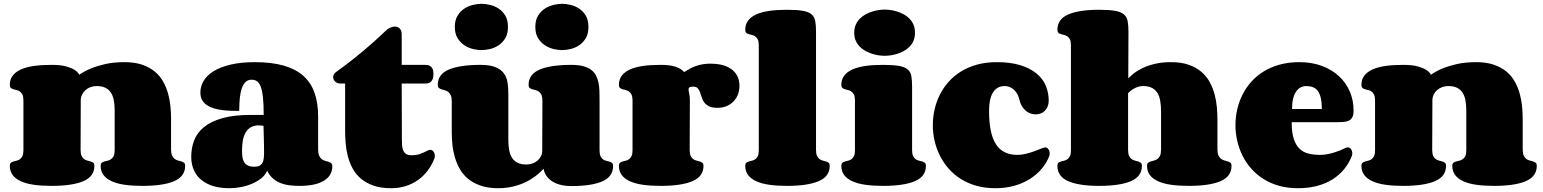

<svg xmlns="http://www.w3.org/2000/svg" viewBox="-20 -972 8068 1004"><path d="M401.4 -188Q401.4 -168 406.7 -156.7Q412.1 -145.5 420.2 -139.9Q428.2 -134.3 437.5 -132.1Q446.8 -129.9 454.8 -127.4Q462.9 -125 468.3 -120.4Q473.6 -115.7 473.6 -105Q473.6 -49.3 416 -24.7Q358.4 0 249.5 0Q196.8 0 156.2 -5.9Q115.7 -11.7 87.9 -24.7Q60.1 -37.6 45.7 -57.4Q31.2 -77.1 31.2 -105Q31.2 -115.7 36.6 -120.4Q42 -125 49.8 -127.4Q57.6 -129.9 66.9 -131.8Q76.2 -133.8 84 -139.4Q91.8 -145 97.2 -155.5Q102.5 -166 102.5 -186V-446.8Q102.5 -466.3 97.2 -477.1Q91.8 -487.8 84 -493.4Q76.2 -499 66.9 -501Q57.6 -502.9 49.8 -505.4Q42 -507.8 36.6 -512.5Q31.2 -517.1 31.2 -527.8Q31.2 -555.7 45.7 -575.4Q60.1 -595.2 87.9 -608.2Q115.7 -621.1 156.2 -627Q196.8 -632.8 249.5 -632.8Q297.4 -632.8 325.7 -624.8Q354 -616.7 369.6 -606.9Q387.7 -595.2 394.5 -581.1Q419.9 -599.1 455.1 -613.8Q485.4 -626.5 529.1 -636.7Q572.8 -647 631.3 -647Q685.1 -647 723.9 -633.5Q762.7 -620.1 789.8 -597.4Q816.9 -574.7 833.5 -544.7Q850.1 -514.6 859.1 -481.9Q868.2 -449.2 871.3 -415.8Q874.5 -382.3 874.5 -352.1V-190.4Q874.5 -169.9 879.9 -158.4Q885.3 -147 893.6 -140.9Q901.9 -134.8 911.4 -132.6Q920.9 -130.4 929.2 -127.7Q937.5 -125 942.9 -120.4Q948.2 -115.7 948.2 -105Q948.2 -49.3 890.9 -24.7Q833.5 0 724.6 0Q671.9 0 631.3 -5.9Q590.8 -11.7 563 -24.7Q535.2 -37.6 520.8 -57.4Q506.3 -77.1 506.3 -105Q506.3 -115.7 511.7 -120.4Q517.1 -125 525.4 -127.4Q533.7 -129.9 543 -131.8Q552.2 -133.8 560.5 -139.4Q568.8 -145 574.2 -155.5Q579.6 -166 579.6 -186V-394.5Q579.6 -424.8 575 -448.5Q570.3 -472.2 559.3 -488.5Q548.3 -504.9 530.3 -513.4Q512.2 -522 485.4 -522Q468.3 -522 453.1 -516.4Q438 -510.7 426.8 -500.7Q415.5 -490.7 408.9 -476.8Q402.3 -462.9 402.3 -446.8Z M1310.5 -100.1Q1326.7 -100.1 1336.7 -105.2Q1346.7 -110.4 1352.1 -119.9Q1357.4 -129.4 1359.1 -143.3Q1360.8 -157.2 1360.8 -174.8Q1360.8 -189.9 1360.4 -213.4Q1359.9 -236.8 1359.4 -259.3Q1358.4 -285.6 1357.9 -314Q1351.1 -314.9 1345 -315.7Q1338.9 -316.4 1333 -316.4Q1308.1 -316.4 1291.3 -306.4Q1274.4 -296.4 1264.2 -278.6Q1253.9 -260.7 1249.8 -236.6Q1245.6 -212.4 1245.6 -184.1Q1245.6 -167 1247.6 -151.6Q1249.5 -136.2 1256.3 -124.8Q1263.2 -113.3 1276.1 -106.7Q1289.1 -100.1 1310.5 -100.1ZM1545.9 0Q1521 0 1496.3 -2.7Q1471.7 -5.4 1449.5 -13.7Q1427.2 -22 1408.7 -37.6Q1390.1 -53.2 1377 -79.1Q1367.2 -56.2 1345.5 -39.1Q1323.7 -22 1296.1 -10.5Q1268.6 1 1238 6.6Q1207.5 12.2 1179.7 12.2Q1130.4 12.2 1093.3 0.5Q1056.2 -11.2 1030.8 -33Q1005.4 -54.7 992.7 -85Q980 -115.2 980 -152.8Q980 -197.3 994.9 -237.1Q1009.8 -276.9 1045.7 -306.6Q1081.5 -336.4 1141.6 -353.8Q1201.7 -371.1 1292 -371.1H1358.9Q1358.9 -425.3 1355.2 -460.9Q1351.6 -496.6 1343.8 -517.6Q1335.9 -538.6 1324.2 -546.9Q1312.5 -555.2 1295.9 -555.2Q1277.3 -555.2 1264.9 -543.9Q1252.4 -532.7 1244.9 -511.5Q1237.3 -490.2 1234.1 -460.2Q1231 -430.2 1231 -392.1Q1210 -392.1 1186.8 -392.8Q1163.6 -393.6 1140.9 -396.5Q1118.2 -399.4 1097.9 -405.5Q1077.6 -411.6 1062 -422.1Q1046.4 -432.6 1037.1 -448.7Q1027.8 -464.8 1027.8 -487.8Q1027.8 -520 1044.7 -548.8Q1061.5 -577.6 1096.4 -599.4Q1131.3 -621.1 1185.1 -634Q1238.8 -647 1313 -647Q1399.4 -647 1461.9 -629.4Q1524.4 -611.8 1564.7 -576.7Q1605 -541.5 1624.3 -488Q1643.6 -434.6 1643.6 -362.8V-189.9Q1643.6 -168.9 1649.2 -157.2Q1654.8 -145.5 1662.8 -139.4Q1670.9 -133.3 1680.7 -130.9Q1690.4 -128.4 1698.5 -125.7Q1706.5 -123 1712.2 -118.4Q1717.8 -113.8 1717.8 -103Q1717.8 -54.2 1674.1 -27.1Q1630.4 0 1545.9 0Z M2081.5 -243.2Q2081.5 -227.1 2082.5 -212.2Q2083.5 -197.3 2088.4 -185.5Q2093.3 -173.8 2103.5 -167Q2113.8 -160.2 2131.8 -160.2Q2157.2 -160.2 2176 -166.7Q2194.8 -173.3 2214.8 -184.1Q2222.7 -188.5 2229.5 -188.5Q2240.7 -188.5 2247.3 -178.7Q2253.9 -168.9 2253.9 -156.7Q2253.9 -148.4 2251.5 -143.1Q2237.3 -106.9 2215.1 -78.1Q2192.9 -49.3 2163.8 -29.3Q2134.8 -9.3 2100.1 1.5Q2065.4 12.2 2025.9 12.2Q1971.2 12.2 1932.1 -1.7Q1893.1 -15.6 1866.2 -38.8Q1839.4 -62 1823.2 -92.5Q1807.1 -123 1798.6 -156.5Q1790 -189.9 1787.4 -223.9Q1784.7 -257.8 1784.7 -288.1V-535.2H1760.7Q1742.7 -535.2 1732.4 -545.7Q1722.2 -556.2 1722.2 -568.8Q1722.2 -584 1735.8 -594.2Q1793 -635.3 1840.3 -673.6Q1887.7 -711.9 1921.9 -742.2Q1961.9 -777.3 1993.7 -808.1Q2006.3 -820.8 2019.5 -826.9Q2032.7 -833 2044.9 -833Q2060.1 -833 2070.3 -822.8Q2080.6 -812.5 2080.6 -791V-632.8H2199.7Q2205.6 -632.8 2213.6 -632.1Q2221.7 -631.3 2229 -627Q2236.3 -622.6 2241.5 -613Q2246.6 -603.5 2246.6 -585.9Q2246.6 -566.9 2241.7 -556.6Q2236.8 -546.4 2229.5 -541.5Q2222.2 -536.6 2214.1 -535.9Q2206.1 -535.2 2199.7 -535.2H2080.6Z M2816.4 -444.8Q2816.4 -464.8 2811 -476.1Q2805.7 -487.3 2797.6 -492.9Q2789.6 -498.5 2780.3 -500.7Q2771 -502.9 2762.9 -505.4Q2754.9 -507.8 2749.5 -512.5Q2744.1 -517.1 2744.1 -527.8Q2744.1 -583.5 2801.8 -608.2Q2859.4 -632.8 2968.3 -632.8Q3004.9 -632.8 3029.8 -626Q3054.7 -619.1 3071 -606.9Q3087.4 -594.7 3096.4 -577.6Q3105.5 -560.5 3109.6 -539.8Q3113.8 -519 3114.5 -495.6Q3115.2 -472.2 3115.2 -446.8V-185.1Q3115.2 -165.5 3120.4 -154.8Q3125.5 -144 3133.5 -138.4Q3141.6 -132.8 3150.6 -130.9Q3159.7 -128.9 3167.7 -126.5Q3175.8 -124 3180.9 -119.4Q3186 -114.7 3186 -104Q3186 -48.3 3129.6 -23.7Q3073.2 1 2968.3 1Q2942.4 1 2922.4 -2.9Q2902.3 -6.8 2887.5 -13.2Q2872.6 -19.5 2861.8 -27.6Q2851.1 -35.6 2843.8 -44.4Q2826.7 -64 2822.3 -89.8Q2796.9 -61 2762.2 -38.6Q2747.6 -28.8 2729 -19.8Q2710.4 -10.7 2688.5 -3.7Q2666.5 3.4 2640.9 7.8Q2615.2 12.2 2586.4 12.2Q2532.7 12.2 2493.7 -1.2Q2454.6 -14.6 2427.5 -37.1Q2400.4 -59.6 2383.8 -89.4Q2367.2 -119.1 2357.9 -151.9Q2348.6 -184.6 2345.5 -218Q2342.3 -251.5 2342.3 -281.7V-442.4Q2342.3 -462.9 2336.9 -474.4Q2331.5 -485.8 2323.2 -491.9Q2314.9 -498 2305.7 -500.2Q2296.4 -502.4 2288.1 -505.1Q2279.8 -507.8 2274.4 -512.5Q2269 -517.1 2269 -527.8Q2269 -583.5 2326.7 -608.2Q2384.3 -632.8 2493.2 -632.8Q2541.5 -632.8 2570.3 -621.1Q2599.1 -609.4 2614.3 -589.1Q2629.4 -568.8 2633.8 -541Q2638.2 -513.2 2638.2 -481V-239.7Q2638.2 -209.5 2642.8 -185.8Q2647.5 -162.1 2658.4 -145.5Q2669.4 -128.9 2687.5 -120.4Q2705.6 -111.8 2732.4 -111.8Q2749.5 -111.8 2764.6 -117.2Q2779.8 -122.6 2791 -132.3Q2802.2 -142.1 2808.8 -155.5Q2815.4 -168.9 2815.4 -185.1ZM2358.4 -831.1Q2358.4 -867.7 2373.3 -891.1Q2388.2 -914.6 2409.7 -928Q2431.2 -941.4 2455.1 -946.8Q2479 -952.1 2497.1 -952.1Q2516.6 -952.1 2540.8 -946.8Q2564.9 -941.4 2586.2 -928Q2607.4 -914.6 2621.8 -891.1Q2636.2 -867.7 2636.2 -831.1Q2636.2 -794.9 2621.8 -771.5Q2607.4 -748 2586.2 -734.4Q2564.9 -720.7 2540.8 -715.3Q2516.6 -710 2497.1 -710Q2479 -710 2455.1 -715.3Q2431.2 -720.7 2409.7 -734.4Q2388.2 -748 2373.3 -771.5Q2358.4 -794.9 2358.4 -831.1ZM2779.3 -831.1Q2779.3 -867.7 2794.2 -891.1Q2809.1 -914.6 2830.8 -928Q2852.5 -941.4 2876.5 -946.8Q2900.4 -952.1 2918.5 -952.1Q2938 -952.1 2961.9 -946.8Q2985.8 -941.4 3007.1 -928Q3028.3 -914.6 3042.7 -891.1Q3057.1 -867.7 3057.1 -831.1Q3057.1 -794.9 3042.7 -771.5Q3028.3 -748 3007.1 -734.4Q2985.8 -720.7 2961.9 -715.3Q2938 -710 2918.5 -710Q2900.4 -710 2876.5 -715.3Q2852.5 -720.7 2830.8 -734.4Q2809.1 -748 2794.2 -771.5Q2779.3 -794.9 2779.3 -831.1Z M3586.4 -188Q3586.4 -168 3591.8 -156.7Q3597.2 -145.5 3605.2 -139.9Q3613.3 -134.3 3622.6 -132.1Q3631.8 -129.9 3639.9 -127.4Q3647.9 -125 3653.3 -120.4Q3658.7 -115.7 3658.7 -105Q3658.7 -49.3 3601.1 -24.7Q3543.5 0 3434.6 0Q3381.8 0 3341.3 -5.9Q3300.8 -11.7 3272.9 -24.7Q3245.1 -37.6 3230.7 -57.4Q3216.3 -77.1 3216.3 -105Q3216.3 -115.7 3221.7 -120.4Q3227.1 -125 3234.9 -127.4Q3242.7 -129.9 3252 -131.8Q3261.2 -133.8 3269 -139.4Q3276.9 -145 3282.2 -155.5Q3287.6 -166 3287.6 -186V-446.8Q3287.6 -466.3 3282.2 -477.1Q3276.9 -487.8 3269 -493.4Q3261.2 -499 3252 -501Q3242.7 -502.9 3234.9 -505.4Q3227.1 -507.8 3221.7 -512.5Q3216.3 -517.1 3216.3 -527.8Q3216.3 -555.7 3230.7 -575.4Q3245.1 -595.2 3272.9 -608.2Q3300.8 -621.1 3341.3 -627Q3381.8 -632.8 3434.6 -632.8Q3482.9 -632.8 3512 -623.3Q3541 -613.8 3557.6 -595.2Q3571.3 -604 3585.9 -612.1Q3600.6 -620.1 3617.2 -626.2Q3633.8 -632.3 3653.3 -635.7Q3672.9 -639.2 3696.3 -639.2Q3725.6 -639.2 3752.7 -633.1Q3779.8 -627 3800.8 -613Q3821.8 -599.1 3834.2 -576.9Q3846.7 -554.7 3846.7 -522Q3846.7 -500.5 3839.4 -480Q3832 -459.5 3817.6 -443.6Q3803.2 -427.7 3781.5 -418Q3759.8 -408.2 3731.4 -408.2Q3703.1 -408.2 3687 -416.5Q3670.9 -424.8 3662.1 -437Q3653.3 -449.2 3649.2 -463.6Q3645 -478 3640.4 -490.2Q3635.7 -502.4 3628.2 -510.7Q3620.6 -519 3605.5 -519Q3590.3 -519 3585.4 -515.4Q3580.6 -511.7 3580.6 -504.9Q3580.6 -496.1 3584 -482.4Q3587.4 -468.8 3587.4 -449.2Z M4247.1 -188Q4247.1 -168 4252.4 -156.7Q4257.8 -145.5 4265.6 -139.9Q4273.4 -134.3 4283 -132.1Q4292.5 -129.9 4300.3 -127.4Q4308.1 -125 4313.5 -120.4Q4318.8 -115.7 4318.8 -105Q4318.8 -49.3 4261.2 -24.7Q4203.6 0 4094.7 0Q4042.5 0 4002 -5.9Q3961.4 -11.7 3933.6 -24.7Q3905.8 -37.6 3891.4 -57.4Q3877 -77.1 3877 -105Q3877 -115.7 3882.1 -120.4Q3887.2 -125 3895.3 -127.4Q3903.3 -129.9 3912.4 -131.8Q3921.4 -133.8 3929.4 -139.4Q3937.5 -145 3942.6 -155.5Q3947.8 -166 3947.8 -186V-734.9Q3947.8 -754.9 3942.6 -765.4Q3937.5 -775.9 3929.4 -781.5Q3921.4 -787.1 3912.4 -789.1Q3903.3 -791 3895.3 -793.5Q3887.2 -795.9 3882.1 -800.5Q3877 -805.2 3877 -815.9Q3877 -843.8 3891.4 -863.5Q3905.8 -883.3 3933.6 -896.2Q3961.4 -909.2 4002 -915Q4042.5 -920.9 4094.7 -920.9Q4147.5 -920.9 4177.7 -915.5Q4208 -910.2 4223.4 -897.2Q4238.8 -884.3 4242.9 -862.3Q4247.1 -840.3 4247.1 -807.1Z M4446.8 -800.8Q4446.8 -825.2 4455.3 -843.5Q4463.9 -861.8 4477.3 -875.2Q4490.7 -888.7 4508.1 -897.7Q4525.4 -906.7 4543 -912.1Q4560.5 -917.5 4576.9 -919.7Q4593.3 -921.9 4605.5 -921.9Q4618.7 -921.9 4635.5 -919.7Q4652.3 -917.5 4669.9 -912.1Q4687.5 -906.7 4704.6 -897.7Q4721.7 -888.7 4735.1 -875.2Q4748.5 -861.8 4756.6 -843.5Q4764.6 -825.2 4764.6 -800.8Q4764.6 -776.9 4756.6 -758.3Q4748.5 -739.7 4735.1 -726.6Q4721.7 -713.4 4704.6 -704.3Q4687.5 -695.3 4669.9 -689.9Q4652.3 -684.6 4635.5 -682.4Q4618.7 -680.2 4605.5 -680.2Q4593.3 -680.2 4576.9 -682.4Q4560.5 -684.6 4543 -689.9Q4525.4 -695.3 4508.1 -704.3Q4490.7 -713.4 4477.3 -726.6Q4463.9 -739.7 4455.3 -758.1Q4446.8 -776.4 4446.8 -800.8ZM4749.5 -186Q4749.5 -166.5 4754.9 -155.8Q4760.3 -145 4768.3 -139.4Q4776.4 -133.8 4785.6 -131.8Q4794.9 -129.9 4803 -127.4Q4811 -125 4816.4 -120.4Q4821.8 -115.7 4821.8 -105Q4821.8 -49.3 4764.2 -24.7Q4706.5 0 4597.7 0Q4544.9 0 4504.4 -5.9Q4463.9 -11.7 4436 -24.7Q4408.2 -37.6 4393.8 -57.4Q4379.4 -77.1 4379.4 -105Q4379.4 -115.7 4384.8 -120.4Q4390.1 -125 4397.9 -127.4Q4405.8 -129.9 4415 -131.8Q4424.3 -133.8 4432.1 -139.4Q4439.9 -145 4445.3 -155.5Q4450.7 -166 4450.7 -186V-446.8Q4450.7 -466.3 4445.3 -477.1Q4439.9 -487.8 4432.1 -493.4Q4424.3 -499 4415 -501Q4405.8 -502.9 4397.9 -505.4Q4390.1 -507.8 4384.8 -512.5Q4379.4 -517.1 4379.4 -527.8Q4379.4 -555.7 4393.8 -575.4Q4408.2 -595.2 4436 -608.2Q4463.9 -621.1 4504.4 -627Q4544.9 -632.8 4597.7 -632.8Q4650.4 -632.8 4680.7 -627.4Q4710.9 -622.1 4726.3 -609.1Q4741.7 -596.2 4745.6 -574.2Q4749.5 -552.2 4749.5 -519Z M5191.9 -647Q5264.6 -647 5316.2 -630.9Q5367.7 -614.7 5400.6 -587.4Q5433.6 -560.1 5448.7 -523.4Q5463.9 -486.8 5463.9 -445.8Q5463.9 -428.7 5458.5 -415.5Q5453.1 -402.3 5444.1 -393.1Q5435.1 -383.8 5422.4 -378.9Q5409.7 -374 5395 -374Q5382.3 -374 5369.1 -378.4Q5356 -382.8 5344.2 -392.6Q5332.5 -402.3 5323.2 -418Q5314 -433.6 5309.1 -456.1Q5305.2 -472.2 5297.4 -484.4Q5289.6 -496.6 5279.5 -505.1Q5269.5 -513.7 5257.6 -517.8Q5245.6 -522 5233.9 -522Q5212.9 -522 5197.5 -513.2Q5182.1 -504.4 5171.9 -487.5Q5161.6 -470.7 5156.7 -446.5Q5151.9 -422.4 5151.9 -392.1Q5151.9 -274.9 5187.3 -218.5Q5222.7 -162.1 5300.8 -162.1Q5323.2 -162.1 5346.7 -168.2Q5370.1 -174.3 5390.1 -181.6Q5410.2 -189 5424.8 -195.1Q5439.5 -201.2 5444.8 -201.2Q5456.1 -201.2 5462.4 -191.7Q5468.8 -182.1 5468.8 -169.9Q5468.8 -166 5468.5 -162.6Q5468.3 -159.2 5466.8 -155.8Q5452.6 -119.6 5426.8 -89.1Q5400.9 -58.6 5365 -35.9Q5329.1 -13.2 5283.7 -0.5Q5238.3 12.2 5185.1 12.2Q5130.4 12.2 5085 -0.7Q5039.6 -13.7 5003.2 -36.9Q4966.8 -60.1 4939.7 -91.3Q4912.6 -122.6 4894.3 -159.4Q4876 -196.3 4866.9 -236.6Q4857.9 -276.9 4857.9 -317.9Q4857.9 -359.4 4867.2 -400.1Q4876.5 -440.9 4895 -477.5Q4913.6 -514.2 4941.4 -545.2Q4969.2 -576.2 5006.3 -598.9Q5043.5 -621.6 5089.8 -634.3Q5136.2 -647 5191.9 -647Z M5879.9 -562Q5891.1 -574.2 5909.7 -588.9Q5928.2 -603.5 5955.6 -616.5Q5982.9 -629.4 6019.3 -638.2Q6055.7 -647 6103 -647Q6157.7 -647 6196.8 -633.1Q6235.8 -619.1 6262.9 -595.7Q6290 -572.3 6306.4 -541.7Q6322.8 -511.2 6331.5 -477.8Q6340.3 -444.3 6343.3 -410.4Q6346.2 -376.5 6346.2 -346.2V-191.9Q6346.2 -170.9 6351.6 -159.2Q6356.9 -147.5 6365.2 -141.4Q6373.5 -135.3 6383.1 -132.8Q6392.6 -130.4 6400.9 -127.7Q6409.2 -125 6414.6 -120.4Q6419.9 -115.7 6419.9 -105Q6419.9 -49.3 6362.5 -24.7Q6305.2 0 6196.3 0Q6143.6 0 6103 -5.9Q6062.5 -11.7 6034.7 -24.7Q6006.8 -37.6 5992.4 -57.4Q5978 -77.1 5978 -105Q5978 -115.7 5983.4 -120.4Q5988.8 -125 5997.1 -127.7Q6005.4 -130.4 6014.6 -132.6Q6023.9 -134.8 6032.2 -140.6Q6040.5 -146.5 6045.9 -157.7Q6051.3 -168.9 6051.3 -189.9V-389.2Q6051.3 -420.4 6046.9 -445.3Q6042.5 -470.2 6031.7 -487.1Q6021 -503.9 6002.7 -512.9Q5984.4 -522 5957 -522Q5942.9 -522 5931.2 -518.1Q5919.4 -514.2 5909.4 -508.5Q5899.4 -502.9 5891.8 -496.6Q5884.3 -490.2 5878.9 -484.9V-188Q5878.9 -168 5884.3 -156.7Q5889.6 -145.5 5897.7 -139.9Q5905.8 -134.3 5915 -132.1Q5924.3 -129.9 5932.4 -127.4Q5940.4 -125 5945.8 -120.4Q5951.2 -115.7 5951.2 -105Q5951.2 -49.3 5893.6 -24.7Q5835.9 0 5727.1 0Q5622.1 0 5565.7 -24.7Q5509.3 -49.3 5509.3 -105Q5509.3 -115.7 5514.4 -120.4Q5519.5 -125 5527.6 -127.4Q5535.6 -129.9 5544.7 -131.8Q5553.7 -133.8 5561.8 -139.4Q5569.8 -145 5575 -155.5Q5580.1 -166 5580.1 -186V-734.9Q5580.1 -754.9 5575 -765.4Q5569.8 -775.9 5561.8 -781.5Q5553.7 -787.1 5544.7 -789.1Q5535.6 -791 5527.6 -793.5Q5519.5 -795.9 5514.4 -800.5Q5509.3 -805.2 5509.3 -815.9Q5509.3 -871.6 5565.7 -896.2Q5622.1 -920.9 5727.1 -920.9Q5779.8 -920.9 5810.3 -915.5Q5840.8 -910.2 5856.4 -897.2Q5872.1 -884.3 5876.5 -862.3Q5880.9 -840.3 5880.9 -807.1Z M6810.5 -522Q6794.9 -522 6781.2 -514.9Q6767.6 -507.8 6757.6 -493.2Q6747.6 -478.5 6741.9 -455.8Q6736.3 -433.1 6736.3 -401.9H6892.1Q6892.1 -436 6886.7 -459.2Q6881.3 -482.4 6871.1 -496.3Q6860.8 -510.3 6845.5 -516.1Q6830.1 -522 6810.5 -522ZM6774.4 -647Q6839.8 -647 6892.3 -627.4Q6944.8 -607.9 6981.7 -573.7Q7018.6 -539.6 7038.3 -493.4Q7058.1 -447.3 7058.1 -394Q7058.1 -372.1 7052 -359.9Q7045.9 -347.7 7034.7 -341.8Q7023.4 -335.9 7006.8 -334.5Q6990.2 -333 6969.2 -333H6734.4Q6734.4 -279.3 6745.4 -245.8Q6756.3 -212.4 6775.9 -193.8Q6795.4 -175.3 6822.8 -168.7Q6850.1 -162.1 6883.3 -162.1Q6900.9 -162.1 6919.7 -165.5Q6938.5 -168.9 6955.8 -174.3Q6973.1 -179.7 6987.8 -185.5Q7002.4 -191.4 7012.2 -196.8Q7020 -201.2 7027.3 -201.2Q7038.6 -201.2 7044.9 -191.7Q7051.3 -182.1 7051.3 -170.4Q7051.3 -166.5 7050.8 -163.1Q7050.3 -159.7 7048.8 -156.2Q7034.7 -120.1 7010.3 -89.4Q6985.8 -58.6 6950.9 -35.9Q6916 -13.2 6870.1 -0.5Q6824.2 12.2 6767.1 12.2Q6712.4 12.2 6667.2 -0.7Q6622.1 -13.7 6585.7 -36.9Q6549.3 -60.1 6522 -91.3Q6494.6 -122.6 6476.6 -159.4Q6458.5 -196.3 6449.5 -236.6Q6440.4 -276.9 6440.4 -317.9Q6440.4 -359.4 6449.7 -400.1Q6459 -440.9 6477.5 -477.5Q6496.1 -514.2 6523.9 -545.2Q6551.8 -576.2 6588.9 -598.9Q6626 -621.6 6672.4 -634.3Q6718.8 -647 6774.4 -647Z M7469.2 -188Q7469.2 -168 7474.6 -156.7Q7480 -145.5 7488 -139.9Q7496.1 -134.3 7505.4 -132.1Q7514.6 -129.9 7522.7 -127.4Q7530.8 -125 7536.1 -120.4Q7541.5 -115.7 7541.5 -105Q7541.5 -49.3 7483.9 -24.7Q7426.3 0 7317.4 0Q7264.6 0 7224.1 -5.9Q7183.6 -11.7 7155.8 -24.7Q7127.9 -37.6 7113.5 -57.4Q7099.1 -77.1 7099.1 -105Q7099.1 -115.7 7104.5 -120.4Q7109.9 -125 7117.7 -127.4Q7125.5 -129.9 7134.8 -131.8Q7144 -133.8 7151.9 -139.4Q7159.7 -145 7165 -155.5Q7170.4 -166 7170.4 -186V-446.8Q7170.4 -466.3 7165 -477.1Q7159.7 -487.8 7151.9 -493.4Q7144 -499 7134.8 -501Q7125.5 -502.9 7117.7 -505.4Q7109.9 -507.8 7104.5 -512.5Q7099.1 -517.1 7099.1 -527.8Q7099.1 -555.7 7113.5 -575.4Q7127.9 -595.2 7155.8 -608.2Q7183.6 -621.1 7224.1 -627Q7264.6 -632.8 7317.4 -632.8Q7365.2 -632.8 7393.6 -624.8Q7421.9 -616.7 7437.5 -606.9Q7455.6 -595.2 7462.4 -581.1Q7487.8 -599.1 7522.9 -613.8Q7553.2 -626.5 7596.9 -636.7Q7640.6 -647 7699.2 -647Q7752.9 -647 7791.7 -633.5Q7830.6 -620.1 7857.7 -597.4Q7884.8 -574.7 7901.4 -544.7Q7918 -514.6 7927 -481.9Q7936 -449.2 7939.2 -415.8Q7942.4 -382.3 7942.4 -352.1V-190.4Q7942.4 -169.9 7947.8 -158.4Q7953.1 -147 7961.4 -140.9Q7969.7 -134.8 7979.2 -132.6Q7988.8 -130.4 7997.1 -127.7Q8005.4 -125 8010.7 -120.4Q8016.1 -115.7 8016.1 -105Q8016.1 -49.3 7958.7 -24.7Q7901.4 0 7792.5 0Q7739.7 0 7699.2 -5.9Q7658.7 -11.7 7630.9 -24.7Q7603 -37.6 7588.6 -57.4Q7574.2 -77.1 7574.2 -105Q7574.2 -115.7 7579.6 -120.4Q7585 -125 7593.3 -127.4Q7601.6 -129.9 7610.8 -131.8Q7620.1 -133.8 7628.4 -139.4Q7636.7 -145 7642.1 -155.5Q7647.5 -166 7647.5 -186V-394.5Q7647.5 -424.8 7642.8 -448.5Q7638.2 -472.2 7627.2 -488.5Q7616.2 -504.9 7598.1 -513.4Q7580.1 -522 7553.2 -522Q7536.1 -522 7521 -516.4Q7505.9 -510.7 7494.6 -500.7Q7483.4 -490.7 7476.8 -476.8Q7470.2 -462.9 7470.2 -446.8Z"/></svg>

Font: Corben
Style: Bold
Weight: 700
Designer: vernon adams
Foundry: vernon adams
Version: Version 1.101; ttfautohint (v1.6)